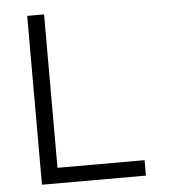

<svg xmlns="http://www.w3.org/2000/svg" viewBox="-51 -746 702 793"><g transform="rotate(-5 300.0 -350.0)"><path d="M91 0V-700H161V-64H522V0Z"/></g></svg>

Font: DM Mono Light
Style: Regular
Weight: 300
Designer: Colophon Foundry
Foundry: Colophon Foundry
Version: Version 1.000; ttfautohint (v1.8.2.53-6de2)